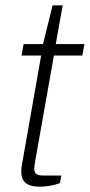

<svg xmlns="http://www.w3.org/2000/svg" viewBox="-20 -692 338 723"><path d="M130 11C152 11 183 7 206 -3L211 -31H144C117 -31 109 -39 109 -58C109 -66 111 -76 113 -88L183 -483H290L298 -526H190L216 -672H178L142 -526H69L61 -483H135L63 -74C61 -64 60 -55 60 -47C60 -10 78 11 130 11Z"/></svg>

Font: Archivo Thin
Style: Italic
Weight: 100
Italic angle: -10°
Designer: Hector Gatti
Foundry: Omnibus-Type
Version: Version 2.001